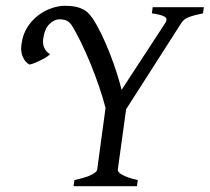

<svg xmlns="http://www.w3.org/2000/svg" viewBox="-20 -640 721 660"><path d="M450.7 0H232.9L235.8 -21Q278.3 -30.3 295.7 -39.8Q313 -49.3 314 -56.2L342.8 -269Q334 -303.2 320.6 -342.5Q307.1 -381.8 291.3 -420.7Q275.4 -459.5 258.3 -494.6Q241.2 -529.8 225.1 -555.2Q215.3 -567.4 205.3 -570.6Q195.3 -573.7 184.1 -573.7Q166 -573.2 149.7 -557.1Q133.3 -541 128.4 -505.9Q126 -488.3 132.6 -474.6Q139.2 -460.9 151.9 -454.1Q150.4 -451.2 142.6 -445.8Q134.8 -440.4 124.3 -435.1Q113.8 -429.7 102.3 -424.8Q90.8 -419.9 81.5 -418Q66.4 -425.8 58.6 -444.3Q52.7 -457 52.7 -473.1Q52.7 -481 54.2 -489.7Q58.6 -522.9 74.7 -547.4Q90.8 -571.8 112.3 -587.9Q133.8 -604 158 -612.1Q182.1 -620.1 202.1 -620.1H203.1Q223.6 -620.1 238.3 -617.2Q252.9 -614.3 263.4 -609.1Q273.9 -604 281.2 -597.2Q288.6 -590.3 293.9 -582.5Q294.9 -581.5 295.9 -580.3Q296.9 -579.1 297.9 -577.6Q314 -553.2 329.6 -520.8Q345.2 -488.3 358.4 -454.3Q371.6 -420.4 381.8 -387.9Q392.1 -355.5 397.9 -331.1L548.8 -562Q557.1 -575.7 546.1 -582.5Q535.2 -589.4 502 -594.2L504.9 -615.2H680.7L677.7 -594.2Q647 -587.9 629.6 -581.3Q612.3 -574.7 604 -562L413.6 -264.6L384.8 -56.2Q384.3 -53.2 387.5 -49.1Q390.6 -44.9 398.7 -40Q406.7 -35.2 420.2 -30.3Q433.6 -25.4 453.6 -21Z"/></svg>

Font: Akkhara
Style: Italic
Weight: 400
Italic angle: -7°
Designer: J. Victor Gaultney
Version: Version 1.00 June 13, 2006, initial release